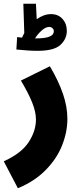

<svg xmlns="http://www.w3.org/2000/svg" viewBox="-50 -769 434 1020"><path d="M-30 88Q63 46 102 -13.5Q141 -73 141 -134Q141 -175 120.5 -225.5Q100 -276 61 -341L215 -417Q261 -339 284.5 -270.5Q308 -202 308 -137Q308 -68 280 3Q252 74 192.5 134.5Q133 195 45 231ZM305 -605Q305 -562 271 -530.5Q237 -499 150 -499Q103 -499 37 -506L41 -572L67 -569Q68 -572 79 -594L74 -749H141L145 -667Q183 -694 221 -694Q259 -694 282 -668.5Q305 -643 305 -605ZM236 -603Q236 -612 229 -619Q222 -626 211 -626Q193 -626 171.5 -607Q150 -588 136 -565H143Q236 -565 236 -603Z"/></svg>

Font: Noto Sans Arabic CondBlack
Style: Regular
Weight: 900
Width: 3
Designer: Nadine Chahine
Foundry: Monotype Imaging Inc.
Version: Version 1.001